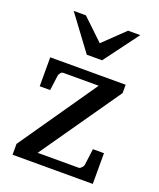

<svg xmlns="http://www.w3.org/2000/svg" viewBox="-135 -803 732 886"><g transform="rotate(20 231.0 -360.0)"><path d="M34.2 0V-53.2L298.8 -435.1H125Q117.7 -435.1 112.1 -428Q106.4 -420.9 105 -414.1L95.2 -339.8H43.9V-481.9H414.1V-440.9L140.1 -47.9H341.8Q345.2 -47.9 348.9 -50.3Q352.5 -52.7 355.7 -56.2Q358.9 -59.6 361.1 -63.7Q363.3 -67.9 363.8 -71.8L374 -150.9H428.2V0ZM273.4 -550.8H198.2L72.3 -720.2H132.3L236.3 -621.1L339.4 -720.2H399.4Z"/></g></svg>

Font: Charis SIL Afr
Style: Regular
Weight: 400
Foundry: SIL International
Version: Version 5.000